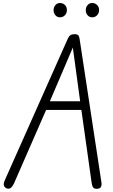

<svg xmlns="http://www.w3.org/2000/svg" viewBox="-20 -1226 735 1247"><path d="M27 -1.5Q12 -5.5 6.2 -18.8Q0.5 -32 11.5 -56L420 -974Q427.5 -991 437.2 -997.5Q447 -1004 464 -1004Q482.5 -1004 488.8 -996.2Q495 -988.5 497 -973L638.5 -43.5Q641.5 -24.5 636 -13Q630.5 -1.5 613 0Q592.5 1.5 585.2 -8.5Q578 -18.5 575.5 -36.5L508.5 -512H279.5L71 -35Q63 -17.5 52.5 -7.8Q42 2 27 -1.5ZM304 -568.5H500.5L475.5 -752L453 -917L382.5 -752ZM579 -1113.5Q560.5 -1113.5 548.8 -1127Q537 -1140.5 537 -1160.5Q537 -1178.5 548.5 -1192.5Q560 -1206.5 579 -1206.5Q597.5 -1206.5 610.5 -1193.8Q623.5 -1181 623.5 -1160.5Q623.5 -1141 610.8 -1127.2Q598 -1113.5 579 -1113.5ZM369.5 -1113.5Q351.5 -1113.5 339.8 -1127Q328 -1140.5 328 -1160.5Q328 -1178.5 339.5 -1192.5Q351 -1206.5 369.5 -1206.5Q388.5 -1206.5 401.5 -1193.8Q414.5 -1181 414.5 -1160.5Q414.5 -1141 401.8 -1127.2Q389 -1113.5 369.5 -1113.5Z"/></svg>

Font: Edu NSW ACT Cursive
Style: Regular
Weight: 400
Designer: Tina and Corey Anderson, Eben Sorkin, Mirko Velimirovic
Foundry: Sorkin Type Co.
Version: Version 2.000